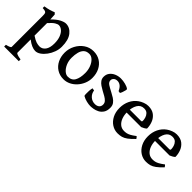

<svg xmlns="http://www.w3.org/2000/svg" viewBox="68 -1175 2128 2128"><g transform="rotate(45 1132.5 -110.5)"><path d="M302.2 13.7Q275.9 13.7 244.6 0.2Q213.4 -13.2 176.8 -41.5V165.5Q176.8 172.9 194.1 180.4Q211.4 188 253.9 194.3V221.7H24.4V194.3Q86.4 179.7 86.4 165.5V-322.8Q86.4 -346.2 83 -358.4Q79.6 -370.6 66.4 -375.7Q53.2 -380.9 24.4 -382.3V-408.2Q66.9 -415 94.2 -422.9Q121.6 -430.7 152.3 -443.4L169.9 -425.3L173.8 -352.5Q222.7 -402.3 262.9 -422.9Q303.2 -443.4 329.6 -443.4Q391.6 -443.4 435.1 -388.9Q478.5 -334.5 478.5 -229Q478.5 -186 462.9 -143.1Q447.3 -100.1 421.1 -64.7Q395 -29.3 364 -7.8Q333 13.7 302.2 13.7ZM286.1 -375Q269.5 -375 243.4 -359.6Q217.3 -344.2 176.8 -298.3V-102.1Q221.7 -72.3 249 -64Q276.4 -55.7 299.8 -55.7Q341.3 -55.7 368.2 -91.8Q395 -127.9 395 -196.8Q395 -253.4 379.2 -293.2Q363.3 -333 338.4 -354Q313.5 -375 286.1 -375Z M962.4 -224.1Q962.4 -178.2 945.1 -135.5Q927.7 -92.8 897.5 -59.1Q867.2 -25.4 828.1 -5.9Q789.1 13.7 745.1 13.7Q685.1 13.7 640.1 -14.9Q595.2 -43.5 570.6 -93Q545.9 -142.6 545.9 -205.1Q545.9 -266.6 574.5 -321Q603 -375.5 652.1 -409.4Q701.2 -443.4 763.2 -443.4Q823.2 -443.4 868.2 -414.8Q913.1 -386.2 937.7 -336.7Q962.4 -287.1 962.4 -224.1ZM867.7 -206.5Q867.7 -255.4 851.3 -296.9Q835 -338.4 808.1 -363.5Q781.2 -388.7 750 -388.7Q708 -388.7 684.3 -366.2Q660.6 -343.8 650.6 -305.2Q640.6 -266.6 640.6 -218.3Q640.6 -169.9 658.2 -129.4Q675.8 -88.9 702.9 -64.7Q730 -40.5 758.3 -40.5Q817.4 -40.5 842.5 -84.7Q867.7 -128.9 867.7 -206.5Z M1336.9 -130.9Q1336.9 -82 1317.1 -53Q1297.4 -23.9 1268.6 -9.5Q1239.7 4.9 1211.4 9.3Q1183.1 13.7 1166.5 13.7Q1140.6 13.7 1106.2 5.6Q1071.8 -2.4 1041.5 -20Q1037.6 -22.5 1036.4 -45.4Q1035.2 -68.4 1037.1 -96.9Q1039.1 -125.5 1044.4 -143.6L1073.2 -138.7Q1079.1 -94.2 1110.6 -66.2Q1142.1 -38.1 1185.5 -38.1Q1217.8 -38.1 1236.6 -54.2Q1255.4 -70.3 1255.4 -99.1Q1255.4 -124 1239 -141.8Q1222.7 -159.7 1197 -174.3Q1171.4 -189 1143.6 -203.6Q1118.2 -217.3 1094.5 -233.4Q1070.8 -249.5 1055.7 -270.8Q1040.5 -292 1040.5 -321.3Q1040.5 -359.9 1062 -387.2Q1083.5 -414.6 1117.9 -429Q1152.3 -443.4 1190.9 -443.4Q1225.1 -443.4 1262.7 -433.8Q1300.3 -424.3 1320.3 -407.7Q1323.7 -404.3 1319.8 -386.5Q1315.9 -368.7 1308.6 -349.1Q1301.3 -329.6 1295.4 -321.8L1270.5 -325.7Q1253.9 -362.8 1231.4 -380.4Q1209 -397.9 1182.1 -397.9Q1153.8 -397.9 1137.7 -382.6Q1121.6 -367.2 1121.6 -348.1Q1121.6 -318.4 1151.1 -299.6Q1180.7 -280.8 1224.6 -258.3Q1251 -244.6 1276.9 -228.3Q1302.7 -211.9 1319.8 -188.7Q1336.9 -165.5 1336.9 -130.9Z M1787.1 -255.4Q1778.8 -246.1 1761.5 -236.3Q1744.1 -226.6 1729.5 -220.7H1460L1460.4 -268.1H1676.3Q1687 -268.1 1690.4 -271.5Q1693.8 -274.9 1693.8 -284.7Q1693.8 -302.2 1686.8 -327.4Q1679.7 -352.5 1660.9 -371.8Q1642.1 -391.1 1606.4 -391.1Q1554.7 -391.1 1528.1 -345.7Q1501.5 -300.3 1501.5 -227.5Q1501.5 -180.2 1516.1 -141.1Q1530.8 -102.1 1558.6 -78.9Q1586.4 -55.7 1626 -55.7Q1645 -55.7 1663.3 -59.3Q1681.6 -63 1705.1 -75.4Q1728.5 -87.9 1763.7 -114.7Q1769.5 -111.3 1775.9 -102.5Q1782.2 -93.8 1784.7 -89.8Q1742.7 -45.9 1712.4 -23.7Q1682.1 -1.5 1654.3 6.1Q1626.5 13.7 1592.3 13.7Q1543 13.7 1501.2 -13.2Q1459.5 -40 1434.3 -88.6Q1409.2 -137.2 1409.2 -202.1Q1409.2 -264.6 1434.3 -317.1Q1459.5 -369.6 1506.8 -403.3Q1529.3 -419.4 1560.5 -431.4Q1591.8 -443.4 1621.6 -443.4Q1681.6 -443.4 1717.8 -415Q1753.9 -386.7 1770.5 -343.5Q1787.1 -300.3 1787.1 -255.4Z M2231.9 -255.4Q2223.6 -246.1 2206.3 -236.3Q2189 -226.6 2174.3 -220.7H1904.8L1905.3 -268.1H2121.1Q2131.8 -268.1 2135.3 -271.5Q2138.7 -274.9 2138.7 -284.7Q2138.7 -302.2 2131.6 -327.4Q2124.5 -352.5 2105.7 -371.8Q2086.9 -391.1 2051.3 -391.1Q1999.5 -391.1 1972.9 -345.7Q1946.3 -300.3 1946.3 -227.5Q1946.3 -180.2 1960.9 -141.1Q1975.6 -102.1 2003.4 -78.9Q2031.2 -55.7 2070.8 -55.7Q2089.8 -55.7 2108.2 -59.3Q2126.5 -63 2149.9 -75.4Q2173.3 -87.9 2208.5 -114.7Q2214.4 -111.3 2220.7 -102.5Q2227.1 -93.8 2229.5 -89.8Q2187.5 -45.9 2157.2 -23.7Q2127 -1.5 2099.1 6.1Q2071.3 13.7 2037.1 13.7Q1987.8 13.7 1946 -13.2Q1904.3 -40 1879.2 -88.6Q1854 -137.2 1854 -202.1Q1854 -264.6 1879.2 -317.1Q1904.3 -369.6 1951.7 -403.3Q1974.1 -419.4 2005.4 -431.4Q2036.6 -443.4 2066.4 -443.4Q2126.5 -443.4 2162.6 -415Q2198.7 -386.7 2215.3 -343.5Q2231.9 -300.3 2231.9 -255.4Z"/></g></svg>

Font: Namdhinggo Medium
Style: Regular
Weight: 500
Designer: Victor Gaultney
Foundry: SIL International
Version: Version 3.001